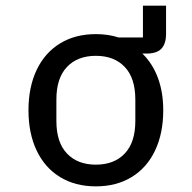

<svg xmlns="http://www.w3.org/2000/svg" viewBox="-20 -649 680 681"><path d="M569 -629V-528Q569 -496 554 -478Q539 -460 503 -459H485Q521 -424 540 -373Q559 -322 559 -258Q559 -176 530 -115Q501 -54 447 -21Q393 12 320 12Q247 12 193 -21Q139 -54 110 -115Q81 -176 81 -258Q81 -340 110 -401Q139 -462 193 -495Q247 -528 320 -528Q364 -528 401 -516H487V-629ZM320 -65Q385 -65 422.5 -104.5Q460 -144 460 -220V-296Q460 -372 422.5 -411.5Q385 -451 320 -451Q255 -451 217.5 -411.5Q180 -372 180 -296V-220Q180 -144 217.5 -104.5Q255 -65 320 -65Z"/></svg>

Font: Writer
Style: Regular
Weight: 400
Monospace: yes
Designer: Mike Abbink, Paul van der Laan, Pieter van Rosmalen
Foundry: Bold Monday
Version: Version 2.001 2020